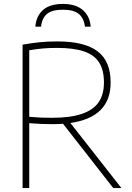

<svg xmlns="http://www.w3.org/2000/svg" viewBox="-20 -958 673 978"><path d="M557 0 301 -327.5Q277.5 -325.5 245.5 -325.5Q190.5 -325.5 129 -330.5V0H95V-730.5Q139.5 -738.5 180.8 -742.8Q222 -747 272.5 -747Q411 -747 477.2 -696.5Q543.5 -646 543.5 -539Q545 -361.5 338.5 -331.5L598.5 0ZM509.5 -537.5Q509.5 -601 485 -639.5Q460.5 -678 408.2 -696Q356 -714 270.5 -714Q228.5 -714 196.8 -711Q165 -708 129 -702V-363Q164.5 -360 187.8 -359Q211 -358 244.5 -358Q338 -358 396.5 -377.8Q455 -397.5 482.2 -437Q509.5 -476.5 509.5 -537.5ZM300 -938Q365.5 -938 401.5 -907.2Q437.5 -876.5 442 -822H413Q407 -866 381 -887.2Q355 -908.5 300 -908.5Q245 -908.5 219.5 -887.2Q194 -866 189 -822H160Q164.5 -877 199.5 -907.5Q234.5 -938 300 -938Z"/></svg>

Font: Encode Sans Thin
Style: Regular
Weight: 250
Designer: Multiple Designers
Foundry: Impallari Type
Version: Version 2.000